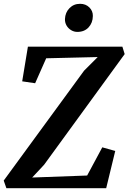

<svg xmlns="http://www.w3.org/2000/svg" viewBox="-32 -988 675 1008"><path d="M1.5 0 -12.5 -40 409.5 -617 481 -688.5 210.5 -682 152.5 -551 84.5 -561 114.5 -743H610.5L622.5 -704L199.5 -123L137 -56L425.5 -66.5L505 -214.5L573 -195.5L525.5 0ZM374 -820.5Q356.5 -820.5 341.2 -829.8Q326 -839 317.2 -854.2Q308.5 -869.5 309 -888Q310.5 -922.5 332.8 -945.2Q355 -968 388.5 -968Q418 -968 437 -949.2Q456 -930.5 455.5 -904Q455 -868 433 -844.2Q411 -820.5 374 -820.5Z"/></svg>

Font: Merriweather 20pt SemiBold
Style: Italic
Weight: 600
Italic angle: -7.8°
Version: Version 2.101